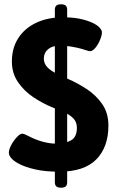

<svg xmlns="http://www.w3.org/2000/svg" viewBox="-20 -788 540 889"><path d="M254 7Q189 7 141.5 -4Q94 -15 65 -31Q43 -43 32 -56Q21 -69 21 -80Q21 -96 32 -116.5Q43 -137 58 -153Q73 -169 83 -169Q88 -169 95 -166Q102 -163 112 -158Q142 -142 175.5 -132.5Q209 -123 239 -123Q283 -123 309.5 -138.5Q336 -154 336 -196Q336 -223 320 -239.5Q304 -256 277.5 -268Q251 -280 220 -292Q178 -309 135 -337.5Q92 -366 63.5 -407.5Q35 -449 35 -503Q35 -566 65 -612Q95 -658 148.5 -683Q202 -708 273 -708Q325 -708 365 -697.5Q405 -687 427 -672Q439 -664 445.5 -655Q452 -646 452 -638Q452 -625 443.5 -604Q435 -583 422 -567Q409 -551 397 -551Q392 -551 381.5 -554.5Q371 -558 357 -562Q340 -567 314.5 -571.5Q289 -576 252 -576Q221 -576 202 -559.5Q183 -543 183 -517Q183 -494 198.5 -477.5Q214 -461 240 -448Q266 -435 296 -422Q338 -404 381 -376Q424 -348 453 -306.5Q482 -265 482 -207Q482 -107 426 -50Q370 7 254 7ZM260 81Q234 81 234 56V-743Q234 -768 260 -768H265Q291 -768 291 -743V56Q291 81 265 81Z"/></svg>

Font: Asap
Style: Regular
Weight: 400
Designer: Pablo Cosgaya
Foundry: Omnibus-Type
Version: Version 3.001